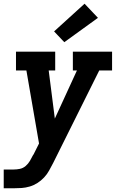

<svg xmlns="http://www.w3.org/2000/svg" viewBox="-23 -808 643 1033"><path d="M-3 205V104H50Q67 104 84 100.5Q101 97 115 85Q129 73 138 57.5Q147 42 155 26L156 25V24Q156 24 156.5 24Q157 24 157 24L187 -36L119 -429H63V-530H274V-429H239L272 -170L391 -429H369V-530H580V-429H511L263 69Q252 90 241 110Q230 130 214 147Q198 164 178.5 176.5Q159 189 137 195.5Q115 202 93.5 203.5Q72 205 50 205ZM323 -581 268 -639 432 -788 504 -712Z"/></svg>

Font: Iosevka Slab Extended Oblique
Style: Bold
Weight: 700
Width: 7
Italic angle: -9°
Monospace: yes
Designer: Belleve Invis
Foundry: Belleve Invis
Version: Version 11.1.1; ttfautohint (v1.8.3)